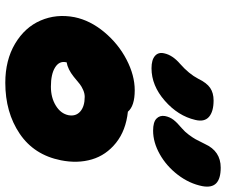

<svg xmlns="http://www.w3.org/2000/svg" viewBox="-82 -770 824 699"><g transform="rotate(90 329.5 -420.0)"><path d="M455.1 -565.9Q424.3 -565.9 411.6 -577.9Q398.9 -589.8 401.9 -608.9Q405.3 -626.5 415.5 -639.9Q425.8 -653.3 445.8 -669.9Q459.5 -681.6 470.5 -696.5Q481.4 -711.4 486.6 -720.9Q491.7 -730.5 503.9 -754.9Q529.8 -812 589.8 -812Q629.9 -812 646.7 -795.7Q663.6 -779.3 657.2 -745.1Q647.9 -697.8 616 -656Q584 -614.3 540.8 -590.1Q497.6 -565.9 455.1 -565.9ZM228 -560.1Q197.3 -560.1 182.9 -572.8Q168.5 -585.4 173.8 -606.9Q180.2 -636.7 211.9 -664.1Q248.5 -696.3 266.1 -730Q281.2 -761.2 299.6 -773.7Q317.9 -786.1 345.2 -786.1Q385.7 -786.1 405 -769.3Q424.3 -752.4 416 -719.2Q401.4 -656.7 346.2 -608.4Q291 -560.1 228 -560.1ZM280.8 -27.8Q198.7 -27.8 138.9 -63.2Q79.1 -98.6 54.2 -156.2Q29.3 -213.9 42 -279.8Q53.7 -336.9 96.4 -388.2Q139.2 -439.5 196.5 -469.2Q253.9 -499 308.1 -499Q365.2 -499 386.2 -474.1Q454.6 -466.8 499.5 -430.9Q544.4 -395 559.8 -343Q575.2 -291 563 -230Q543.5 -132.3 466.1 -80.1Q388.7 -27.8 280.8 -27.8ZM206.1 -249Q200.7 -224.1 225.1 -209Q249.5 -193.8 294.9 -193.8Q335 -193.8 364 -211.7Q393.1 -229.5 398.9 -257.8Q403.8 -284.7 385.3 -300.8Q366.7 -316.9 332 -316.9Q319.8 -316.9 307.1 -311.3Q294.4 -305.7 286.1 -299.3Q277.8 -293 258.8 -276.9Q231.9 -255.4 206.1 -251Z"/></g></svg>

Font: Shantell Sans Irregular
Style: Italic
Weight: 800
Italic angle: -11.31°
Designer: Stephen Nixon, Anya Danilova, Shantell Martin
Foundry: Arrow Type
Version: Version 1.006;[9816181b4]